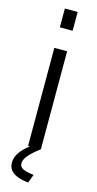

<svg xmlns="http://www.w3.org/2000/svg" viewBox="-139 -767 496 986"><g transform="rotate(15 109.0 -274.0)"><path d="M75 -730V-630H143V-730ZM75 0H85C39 35 17 69 17 105C17 138 37 173 124 182L141 137C92 131 65 122 65 96C65 70 88 42 143 0V-521H75Z"/></g></svg>

Font: FIGSv2-sans-serif
Style: Regular
Weight: 400
Designer: Matt McInerney, Pablo Impallari, Rodrigo Fuenzalida,Mirko Velimirovic
Foundry: Matt McInerney, Pablo Impallari, Rodrigo Fuenzalida
Version: Version 4.021;hotconv 1.0.109;makeotfexe 2.5.65596